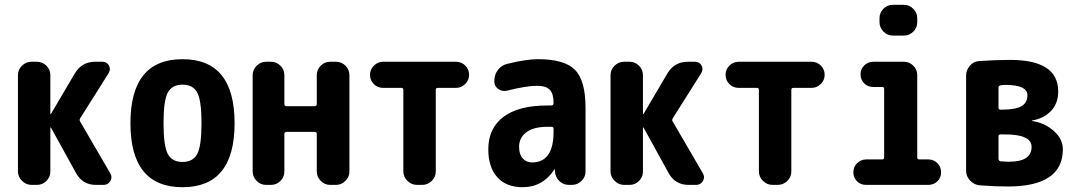

<svg xmlns="http://www.w3.org/2000/svg" viewBox="-20 -780 4540 810"><path d="M318.4 -266.6 445.3 -48.8Q455.1 -32.2 445.3 -16.1Q435.5 0 417 0H384.8Q328.1 0 300.8 -49.8L195.3 -241.2Q195.3 -242.2 193.4 -242.2Q192.4 -242.2 192.4 -241.2V-56.6Q192.4 -33.2 175.8 -16.6Q159.2 0 135.7 0H113.3Q89.8 0 72.8 -17.1Q55.7 -34.2 55.7 -56.6V-462.9Q55.7 -486.3 72.8 -502.9Q89.8 -519.5 113.3 -519.5H135.7Q159.2 -519.5 175.8 -502.9Q192.4 -486.3 192.4 -462.9V-299.8Q192.4 -298.8 193.4 -298.8Q195.3 -298.8 195.3 -299.8L295.9 -470.7Q325.2 -519.5 381.8 -519.5H412.1Q430.7 -519.5 439.5 -503.9Q448.2 -488.3 438.5 -471.7L318.4 -281.2Q313.5 -273.4 318.4 -266.6Z M688 -130.4Q706.1 -96.7 750 -96.7Q793.9 -96.7 812 -130.4Q830.1 -164.1 830.1 -260.3Q830.1 -356.4 812 -389.6Q793.9 -422.9 750 -422.9Q706.1 -422.9 688 -389.6Q669.9 -356.4 669.9 -260.3Q669.9 -164.1 688 -130.4ZM530.3 -260.3Q530.3 -530.3 750 -530.3Q969.7 -530.3 969.7 -260.3Q969.7 9.8 750 9.8Q530.3 9.8 530.3 -260.3Z M1397.5 -519.5Q1420.9 -519.5 1437.5 -502.9Q1454.1 -486.3 1454.1 -462.9V-56.6Q1454.1 -33.2 1437 -16.6Q1419.9 0 1397.5 0H1373Q1349.6 0 1333 -17.1Q1316.4 -34.2 1316.4 -56.6V-215.8Q1316.4 -223.6 1306.6 -223.6H1189.5Q1180.7 -223.6 1179.7 -215.8V-56.6Q1179.7 -33.2 1163.1 -16.6Q1146.5 0 1123 0H1102.5Q1079.1 0 1062.5 -17.1Q1045.9 -34.2 1045.9 -56.6V-462.9Q1045.9 -486.3 1063 -502.9Q1080.1 -519.5 1102.5 -519.5H1123Q1146.5 -519.5 1163.1 -502.9Q1179.7 -486.3 1179.7 -462.9V-339.8Q1179.7 -332 1189.5 -332H1306.6Q1315.4 -332 1316.4 -339.8V-462.9Q1316.4 -486.3 1333 -502.9Q1349.6 -519.5 1373 -519.5Z M1903.3 -519.5Q1926.8 -519.5 1942.9 -503.4Q1959 -487.3 1959 -464.4Q1959 -441.4 1942.4 -425.3Q1925.8 -409.2 1903.3 -409.2H1826.2Q1818.4 -409.2 1818.4 -400.4V-56.6Q1818.4 -33.2 1801.3 -16.6Q1784.2 0 1760.7 0H1739.3Q1715.8 0 1698.7 -17.1Q1681.6 -34.2 1681.6 -56.6V-400.4Q1681.6 -409.2 1673.8 -409.2H1596.7Q1573.2 -409.2 1557.1 -425.3Q1541 -441.4 1541 -464.4Q1541 -487.3 1557.6 -503.4Q1574.2 -519.5 1596.7 -519.5Z M2315.4 -224.6V-236.3Q2315.4 -245.1 2305.7 -245.1H2290Q2231.4 -245.1 2200.7 -222.2Q2169.9 -199.2 2169.9 -160.2Q2169.9 -128.9 2185.1 -111.8Q2200.2 -94.7 2224.6 -94.7Q2315.4 -94.7 2315.4 -224.6ZM2250 -530.3Q2361.3 -530.3 2405.8 -485.4Q2450.2 -440.4 2450.2 -325.2V-56.6Q2450.2 -33.2 2433.1 -16.6Q2416 0 2392.6 0H2379.9Q2355.5 0 2338.9 -17.1Q2322.3 -34.2 2321.3 -56.6V-64.5Q2321.3 -65.4 2320.3 -65.4Q2318.4 -65.4 2318.4 -64.5Q2269.5 9.8 2184.6 9.8Q2116.2 9.8 2078.1 -32.2Q2040 -74.2 2040 -150.4Q2040 -238.3 2103.5 -286.6Q2167 -335 2290 -335H2305.7Q2314.5 -335 2315.4 -343.8V-344.7Q2315.4 -384.8 2299.3 -401.4Q2283.2 -418 2245.1 -418Q2200.2 -418 2119.1 -397.5Q2099.6 -392.6 2082.5 -404.3Q2065.4 -416 2065.4 -436.5V-438.5Q2065.4 -464.8 2080.6 -484.9Q2095.7 -504.9 2120.1 -510.7Q2199.2 -530.3 2250 -530.3Z M2818.4 -266.6 2945.3 -48.8Q2955.1 -32.2 2945.3 -16.1Q2935.5 0 2917 0H2884.8Q2828.1 0 2800.8 -49.8L2695.3 -241.2Q2695.3 -242.2 2693.4 -242.2Q2692.4 -242.2 2692.4 -241.2V-56.6Q2692.4 -33.2 2675.8 -16.6Q2659.2 0 2635.7 0H2613.3Q2589.8 0 2572.8 -17.1Q2555.7 -34.2 2555.7 -56.6V-462.9Q2555.7 -486.3 2572.8 -502.9Q2589.8 -519.5 2613.3 -519.5H2635.7Q2659.2 -519.5 2675.8 -502.9Q2692.4 -486.3 2692.4 -462.9V-299.8Q2692.4 -298.8 2693.4 -298.8Q2695.3 -298.8 2695.3 -299.8L2795.9 -470.7Q2825.2 -519.5 2881.8 -519.5H2912.1Q2930.7 -519.5 2939.5 -503.9Q2948.2 -488.3 2938.5 -471.7L2818.4 -281.2Q2813.5 -273.4 2818.4 -266.6Z M3403.3 -519.5Q3426.8 -519.5 3442.9 -503.4Q3459 -487.3 3459 -464.4Q3459 -441.4 3442.4 -425.3Q3425.8 -409.2 3403.3 -409.2H3326.2Q3318.4 -409.2 3318.4 -400.4V-56.6Q3318.4 -33.2 3301.3 -16.6Q3284.2 0 3260.7 0H3239.3Q3215.8 0 3198.7 -17.1Q3181.6 -34.2 3181.6 -56.6V-400.4Q3181.6 -409.2 3173.8 -409.2H3096.7Q3073.2 -409.2 3057.1 -425.3Q3041 -441.4 3041 -464.4Q3041 -487.3 3057.6 -503.4Q3074.2 -519.5 3096.7 -519.5Z M3747.1 -759.8H3793Q3816.4 -759.8 3833 -742.7Q3849.6 -725.6 3849.6 -703.1V-686.5Q3849.6 -663.1 3833 -646.5Q3816.4 -629.9 3793 -629.9H3747.1Q3723.6 -629.9 3707 -647Q3690.4 -664.1 3690.4 -686.5V-703.1Q3690.4 -726.6 3707 -743.2Q3723.6 -759.8 3747.1 -759.8ZM3896.5 -107.4Q3918.9 -107.4 3934.6 -91.8Q3950.2 -76.2 3950.2 -52.7Q3950.2 -30.3 3934.6 -15.1Q3918.9 0 3896.5 0H3633.8Q3610.4 0 3595.2 -15.6Q3580.1 -31.2 3580.1 -52.7Q3580.1 -76.2 3596.2 -91.8Q3612.3 -107.4 3633.8 -107.4H3702.1Q3710 -107.4 3710 -116.2V-404.3Q3710 -413.1 3702.1 -413.1H3664.1Q3640.6 -413.1 3625.5 -428.7Q3610.4 -444.3 3610.4 -466.3Q3610.4 -488.3 3626 -503.9Q3641.6 -519.5 3664.1 -519.5H3793Q3816.4 -519.5 3833 -502.9Q3849.6 -486.3 3849.6 -462.9V-116.2Q3849.6 -107.4 3858.4 -107.4Z M4236.3 -97.7Q4332 -97.7 4332 -160.2Q4332 -212.9 4220.7 -212.9H4201.2Q4192.4 -212.9 4192.4 -205.1V-110.4Q4192.4 -102.5 4200.2 -99.6Q4222.7 -97.7 4236.3 -97.7ZM4192.4 -410.2V-325.2Q4192.4 -317.4 4201.2 -317.4H4207Q4263.7 -317.4 4289.1 -332Q4314.5 -346.7 4314.5 -377.9Q4314.5 -421.9 4220.7 -421.9Q4211.9 -421.9 4200.2 -419.9Q4192.4 -418 4192.4 -410.2ZM4334 -269.5Q4387.7 -261.7 4425.8 -227.5Q4463.9 -193.4 4463.9 -150.4Q4463.9 6.8 4231.4 6.8Q4179.7 6.8 4114.3 2Q4089.8 0 4072.8 -18.1Q4055.7 -36.1 4055.7 -59.6V-460Q4055.7 -484.4 4071.8 -502.9Q4087.9 -521.5 4112.3 -522.5Q4182.6 -527.3 4241.2 -527.3Q4444.3 -527.3 4444.3 -394.5Q4444.3 -343.8 4414.1 -312Q4383.8 -280.3 4334 -271.5Q4333 -271.5 4333 -269.5Z"/></svg>

Font: Rounded Mgen+ 1m bold
Style: Bold
Weight: 700
Designer: [Source Han Sans]
Ryoko NISHIZUKA  (kana & ideographs); Paul D. Hunt (Latin, Greek & Cyrillic); Wenlong ZHANG  (bopomofo
Version: Version 1.059.20150602